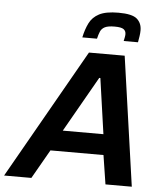

<svg xmlns="http://www.w3.org/2000/svg" viewBox="-95 -964 866 1017"><g transform="rotate(5 338.0 -456.0)"><path d="M-35 0 356 -688H546L644 0H504L480 -154H198L110 0ZM254 -264H470L428 -559H422ZM314 -765Q323 -808 339.5 -841.5Q356 -875 391.5 -893.5Q427 -912 494 -912Q567 -912 592.5 -889.5Q618 -867 618 -829Q618 -814 615.5 -798Q613 -782 610 -765H534Q536 -775 538 -784.5Q540 -794 540 -802Q540 -819 527.5 -828Q515 -837 480 -837Q445 -837 428 -828.5Q411 -820 404 -803.5Q397 -787 392 -765Z"/></g></svg>

Font: Saira SemiBold
Style: Italic
Weight: 600
Italic angle: -12°
Designer: Hector Gatti with collaboration of the Omnibus-Type team
Foundry: Omnibus-Type
Version: Version 1.100; ttfautohint (v1.8.3)